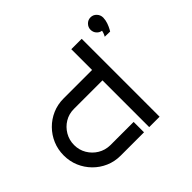

<svg xmlns="http://www.w3.org/2000/svg" viewBox="-175 -1059 1307 1307"><g transform="rotate(-45 479.0 -405.5)"><path d="M685 0H585V-450H310Q262 -450 223 -426.5Q184 -403 160.5 -363Q137 -323 137 -275Q137 -227 160.5 -187.5Q184 -148 223 -124.5Q262 -101 310 -100H535V0H310Q253 0 203.5 -21.5Q154 -43 116.5 -81Q79 -119 58 -168.5Q37 -218 37 -275Q37 -332 58 -381.5Q79 -431 116.5 -469Q154 -507 203.5 -528.5Q253 -550 310 -550H585V-750H685ZM891 -748Q890 -722 881.5 -699Q873 -676 865 -662Q857 -648 857 -648L806 -649Q806 -649 812 -660.5Q818 -672 822 -691Q800 -694 785.5 -711Q771 -728 771 -751Q771 -775 788.5 -793Q806 -811 831 -811Q856 -811 873.5 -792.5Q891 -774 891 -748Z"/></g></svg>

Font: Bruno Ace
Style: Regular
Weight: 400
Version: Version 1.100; ttfautohint (v1.8.4.7-5d5b);gftools[0.9.27]